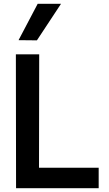

<svg xmlns="http://www.w3.org/2000/svg" viewBox="-20 -984 572 1004"><path d="M496 -107V0H64L63 -700H185L184 -107ZM77 -774 177 -964H299L173 -773Z"/></svg>

Font: Be Vietnam SemiBold
Style: Regular
Weight: 600
Designer: Gabriel Lam
Foundry: TypeRant
Version: Version 4.000